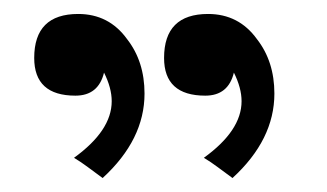

<svg xmlns="http://www.w3.org/2000/svg" viewBox="-20 -706 468 275"><path d="M127 -451Q116 -459 106 -466.5Q96 -474 86 -480Q140 -519 140 -561Q140 -580 129 -602Q121 -569 88 -569Q29 -569 29 -623Q29 -686 92 -686Q136 -686 162 -650Q187 -618 187 -572Q187 -506 127 -451ZM313 -451Q302 -459 292 -466.5Q282 -474 272 -480Q326 -519 326 -561Q326 -580 315 -602Q307 -569 274 -569Q215 -569 215 -623Q215 -686 278 -686Q322 -686 348 -650Q373 -618 373 -572Q373 -506 313 -451Z"/></svg>

Font: Ekushey Lal Sabuj
Style: Regular
Weight: 400
Designer: Al Mamun Sumon
Foundry: Al Mamun Sumon
Version: Version 1.0